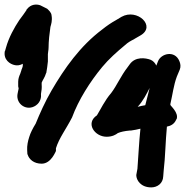

<svg xmlns="http://www.w3.org/2000/svg" viewBox="-27 -697 804 834"><path d="M-6 -475C-13 -438 16 -418 38 -414C48 -412 60 -413 72 -420V-412C72 -407 68 -398 66 -393V-392L61 -377C57 -368 52 -356 52 -342V-322C52 -318 54 -316 54 -314C54 -309 50 -297 49 -288C42 -244 90 -212 129 -239C152 -255 152 -280 151 -287V-289L154 -310V-312C154 -317 155 -320 154 -331V-338C158 -349 168 -361 173 -379L174 -380L178 -405C179 -416 180 -423 181 -430V-462C181 -469 184 -479 184 -490C184 -518 188 -553 192 -580C195 -591 201 -607 197 -630C196 -643 185 -652 178 -659L148 -674C131 -680 107 -679 90 -657L88 -655V-653C81 -642 69 -626 57 -610C35 -577 11 -534 -1 -490L-5 -476ZM91 -45 92 -27 93 -26C99 -5 120 14 154 14C196 14 215 -41 216 -41V-53C230 -98 260 -136 286 -187C314 -263 364 -342 417 -406C445 -440 481 -472 516 -501C529 -513 540 -519 556 -527L557 -528L583 -543C653 -583 569 -662 501 -624L476 -609C456 -598 437 -585 417 -569C321 -497 253 -400 197 -304C169 -256 145 -202 128 -160C115 -139 105 -119 100 -102C94 -84 90 -64 91 -45ZM394 -196C343 -162 384 -103 436 -103C461 -103 476 -112 485 -119C497 -124 514 -128 537 -130H542C558 -132 570 -135 583 -138C577 -81 574 -17 570 36L565 63V64C565 85 584 117 630 117C656 117 681 100 682 69L684 44C691 -14 692 -86 698 -147C714 -150 731 -158 739 -179H740C751 -208 711 -239 713 -242V-245C723 -288 727 -326 741 -364L754 -395C759 -407 757 -421 752 -432C732 -480 672 -465 659 -430L652 -412C647 -423 639 -432 628 -437C605 -446 560 -452 536 -417L528 -406C497 -366 481 -326 456 -293C428 -261 409 -220 394 -196ZM571 -233C595 -259 610 -290 623 -315C616 -290 611 -264 604 -240C592 -238 583 -236 571 -233Z"/></svg>

Font: Stray Cat
Style: ExBlkExt
Weight: 1000
Version: Version 1.0